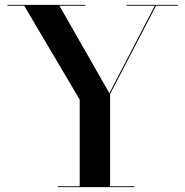

<svg xmlns="http://www.w3.org/2000/svg" viewBox="-20 -770 762 790"><path d="M218 -3.5V0H533.5V-3.5H433V-383L622 -746.5H711V-750H501V-746.5H617L430 -386.5L224.5 -746.5H331V-750H11V-746.5H79.5L308 -360V-3.5Z"/></svg>

Font: Bodoni* 48pt Medium
Style: Regular
Weight: 500
Version: Version 2.3